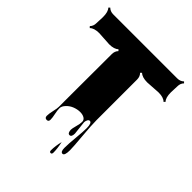

<svg xmlns="http://www.w3.org/2000/svg" viewBox="-272 -836 1358 1358"><g transform="rotate(45 407.0 -157.0)"><path d="M44.9 -523.9 47.4 -586.4Q47.4 -640.1 26.4 -660.6L36.1 -670.4Q55.7 -651.4 84.5 -651.4H725.6Q755.4 -651.4 774.4 -670.4L784.2 -660.6Q765.6 -642.1 765.6 -611.8L763.2 -549.3Q763.2 -496.6 784.2 -475.6L774.4 -465.3Q752.4 -487.8 703.1 -487.8L595.2 -481Q543.9 -481 521.5 -503.4L511.2 -493.7Q530.3 -475.1 530.3 -444.8V-39.6Q530.3 11.2 539.3 111.8Q548.3 212.4 548.3 244.1Q548.3 299.8 528.3 299.8Q508.3 299.8 508.3 260.3Q508.3 220.7 514.9 153.1Q521.5 85.4 521.5 51.3Q521.5 -2 500.5 -2Q490.2 -2 484.4 10.3Q478.5 22.5 478.5 34.2L489.7 136.2Q489.7 171.4 469.7 171.4Q459.5 171.4 454.6 161.1Q449.7 150.9 449.7 137.2Q449.7 123.5 458.5 92.5Q467.3 61.5 467.3 42Q467.3 22.5 450.4 12.2Q433.6 2 408 2Q382.3 2 354.7 12.2Q327.1 22.5 306.2 44.2Q285.2 65.9 285.2 87.2Q285.2 108.4 291.7 138.7Q298.3 168.9 298.3 189.2Q298.3 209.5 280.3 209.5Q259.8 209.5 259.8 187.7Q259.8 166 267.6 132.8Q275.4 99.6 275.4 83V-43.9Q276.4 -311.5 276.4 -444.8Q276.4 -475.6 294.9 -493.7L285.2 -503.4Q263.7 -481.4 213.9 -481.4L108.9 -487.8Q58.6 -487.8 36.1 -465.3L26.4 -475.6Q44.9 -494.1 44.9 -523.9ZM465.8 245.1Q477.5 298.8 477.5 338.4Q477.5 355.5 465.3 355.5Q453.1 355.5 453.1 339.8Q453.1 295.9 465.8 245.1Z"/></g></svg>

Font: Nosifer Caps
Style: Regular
Weight: 800
Version: Version 001.002